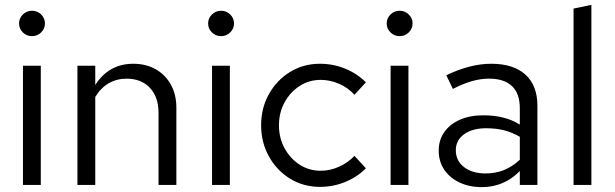

<svg xmlns="http://www.w3.org/2000/svg" viewBox="-20 -757 2516 786"><path d="M74 0V-488H147V0ZM110.9 -609Q89 -609 73.5 -624.3Q58 -639.5 58 -661Q58 -682.5 73.6 -697.7Q89.2 -713 111.1 -713Q133 -713 148.5 -697.7Q164 -682.5 164 -661Q164 -639.5 148.4 -624.3Q132.8 -609 110.9 -609Z M297 0V-488H370V-409Q398 -453 437 -474.5Q476 -496 525 -496Q578 -496 617.5 -473.5Q657 -451 679.5 -410.5Q702 -370 702 -316V0H629V-295Q629 -360 593.5 -397.5Q558 -435 498 -435Q458 -435 425 -416Q392 -397 370 -360V0Z M848 0V-488H921V0ZM884.9 -609Q863 -609 847.5 -624.3Q832 -639.5 832 -661Q832 -682.5 847.6 -697.7Q863.2 -713 885.1 -713Q907 -713 922.5 -697.7Q938 -682.5 938 -661Q938 -639.5 922.4 -624.3Q906.8 -609 884.9 -609Z M1290 8Q1222 8 1167.5 -25.5Q1113 -59 1081 -116.5Q1049 -174 1049 -244Q1049 -315 1081 -372Q1113 -429 1167.5 -462.5Q1222 -496 1290 -496Q1344 -496 1393 -476Q1442 -456 1478 -420L1431 -369Q1405 -398 1368 -414Q1331 -430 1293 -430Q1245 -430 1206.5 -405Q1168 -380 1145 -338Q1122 -296 1122 -244Q1122 -192 1145 -150Q1168 -108 1206.5 -83Q1245 -58 1293 -58Q1331 -58 1368 -74.5Q1405 -91 1431 -119L1478 -68Q1442 -32 1393 -12Q1344 8 1290 8Z M1579 0V-488H1652V0ZM1615.9 -609Q1594 -609 1578.5 -624.3Q1563 -639.5 1563 -661Q1563 -682.5 1578.6 -697.7Q1594.2 -713 1616.1 -713Q1638 -713 1653.5 -697.7Q1669 -682.5 1669 -661Q1669 -639.5 1653.4 -624.3Q1637.8 -609 1615.9 -609Z M1953 9Q1901 9 1861 -10Q1821 -29 1798.5 -62.5Q1776 -96 1776 -140Q1776 -184 1799 -216.5Q1822 -249 1863 -267Q1904 -285 1959 -285Q2001 -285 2038.5 -276Q2076 -267 2108 -247V-314Q2108 -374 2076 -404.5Q2044 -435 1982 -435Q1948 -435 1912.5 -425Q1877 -415 1834 -393L1807 -449Q1905 -496 1991 -496Q2082 -496 2131 -451.5Q2180 -407 2180 -324V0H2108V-57Q2076 -24 2037 -7.5Q1998 9 1953 9ZM1846 -142Q1846 -99 1879.5 -73Q1913 -47 1968 -47Q2009 -47 2043.5 -61Q2078 -75 2108 -103V-197Q2077 -215 2044 -223.5Q2011 -232 1970 -232Q1914 -232 1880 -207.5Q1846 -183 1846 -142Z M2328 0V-722L2401 -737V0Z"/></svg>

Font: Red Hat Text VF
Style: Regular
Weight: 300
Designer: Pentagram, MCKL
Foundry: Pentagram, MCKL
Version: Version 1.023